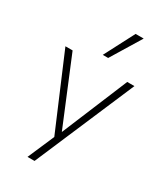

<svg xmlns="http://www.w3.org/2000/svg" viewBox="-226 -840 956 1111"><g transform="rotate(30 252.0 -284.5)"><path d="M152 180 233 -7V13L22 -484H70L264 -15H240L435 -484H483L199 180ZM234 -549 338 -749H392L270 -549Z"/></g></svg>

Font: Nunito Sans 12pt ExtraLight 12pt ExtraLight
Style: Regular
Weight: 250
Version: Version 3.101;gftools[0.9.27]